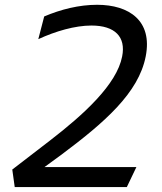

<svg xmlns="http://www.w3.org/2000/svg" viewBox="-20 -762 660 782"><path d="M375.5 -742.5C506 -742.5 602 -677.5 573.5 -532.5C544.5 -383 405 -262.5 227.5 -130L161 -81.5H535.5L496.5 0H40L30 -71.5L184 -190C321.5 -296 455.5 -418 477.5 -532C493.5 -612 448 -658 352.5 -658C285.5 -658 206.5 -635 136 -602.5L160 -695C228.5 -724 302 -742.5 375.5 -742.5Z"/></svg>

Font: Monaspace Argon
Style: Italic
Weight: 400
Italic angle: -11°
Designer: Riley Cran & the Lettermatic Team
Foundry: Lettermatic
Version: Version 1.101 (Monaspace Argon)